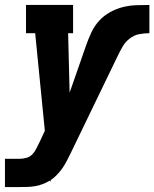

<svg xmlns="http://www.w3.org/2000/svg" viewBox="-51 -550 623 775"><path d="M-31 205V91H28Q42 91 56 87Q70 83 80 72.5Q90 62 96 49Q102 36 109 23L130 -22L91 -416H54V-530H244V-416H224L230 -176L297 -368Q306 -394 318 -419.5Q330 -445 349 -466Q368 -487 393.5 -501Q419 -515 445.5 -521.5Q472 -528 498.5 -529Q525 -530 552 -530V-416Q531 -416 510.5 -412Q490 -408 472.5 -394.5Q455 -381 444 -362Q433 -343 424 -324L232 73Q225 87 217.5 101.5Q210 116 200.5 129.5Q191 143 179.5 155Q168 167 155 176L151 184L150 179Q137 187 121.5 193Q106 199 90.5 201.5Q75 204 59.5 204.5Q44 205 28 205Z"/></svg>

Font: Iosevka Slab Heavy Oblique
Style: Regular
Weight: 900
Italic angle: -9°
Monospace: yes
Designer: Belleve Invis
Foundry: Belleve Invis
Version: Version 11.1.1; ttfautohint (v1.8.3)